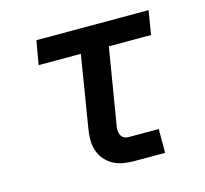

<svg xmlns="http://www.w3.org/2000/svg" viewBox="-83 -623 766 716"><g transform="rotate(-15 300.0 -265.0)"><path d="M352 0Q330 0 309 -3.5Q288 -7 270 -17Q252 -27 239 -42.5Q226 -58 219.5 -77.5Q213 -97 213 -119Q213 -141 217 -162L262 -438H99L115 -530H548L533 -438H370L322 -147Q320 -138 320 -128.5Q320 -119 323.5 -110.5Q327 -102 335 -97Q343 -92 352 -92H470V0Z"/></g></svg>

Font: Iosevka Curly SmBdEx
Style: Italic
Weight: 600
Width: 7
Italic angle: -9°
Monospace: yes
Designer: Belleve Invis
Foundry: Belleve Invis
Version: Version 11.1.0; ttfautohint (v1.8.3)